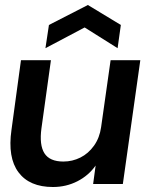

<svg xmlns="http://www.w3.org/2000/svg" viewBox="-20 -737 582 769"><path d="M192 12Q98 12 54 -47Q10 -106 26 -217L64 -496H184L146 -223Q137 -156 158 -123Q179 -90 234 -90Q270 -90 302 -106Q334 -122 356.5 -153.5Q379 -185 385 -228L423 -496H542L472 0H353L363 -74Q335 -34 290 -11Q245 12 192 12ZM162 -544 176 -637 332 -717 464 -637 451 -544 319 -627Z"/></svg>

Font: Host Grotesk Light SemiBold
Style: Italic
Weight: 600
Italic angle: -8°
Version: Version 1.003